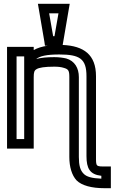

<svg xmlns="http://www.w3.org/2000/svg" viewBox="-20 -755 602 1008"><path d="M107 -350V-300V-25H67V-459H107V-425V-350ZM434 64C434 130 452 161 512 168V183C462 181 434 173 419 157C401 139 394 113 394 69V-350C394 -398 372 -435 328 -448C311 -452 289 -455 265 -455C226 -455 194 -452 170 -445C189 -461 226 -469 291 -469C398 -469 434 -447 434 -355V64ZM312 -536 341 -706 346 -735H317H209H179L184 -706L213 -536L216 -515H231C201 -511 176 -503 157 -492V-509H132H42H17V-484V0V25H42H132H157V0V-350C157 -376 160 -385 172 -392C185 -400 214 -405 265 -405C286 -405 301 -403 314 -399C339 -392 344 -385 344 -350V69C344 121 357 165 382 192C409 219 461 233 528 233H537H562V208V144V119H537C482 119 484 121 484 64V-355C484 -468 420 -514 309 -519L312 -536ZM266 -565H259L238 -685H287L266 -565Z"/></svg>

Font: Gamestation DisplayOutline
Style: Regular
Weight: 400
Designer: Jonas Hecksher
Foundry: Jonas Hecksher, Playtypeª, e-types AS
Version: Version 1.003